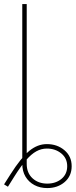

<svg xmlns="http://www.w3.org/2000/svg" viewBox="-40 -748 383 968"><path d="M198.2 200.2Q162.1 200.2 133.5 185.1Q105 169.9 88.6 142.6Q72.3 115.2 72.3 78.1V-29.3H94.7V78.1Q94.7 124 124 150.9Q153.3 177.7 198.2 177.7Q241.2 177.7 270 153.8Q298.8 129.9 298.8 89.8Q298.8 49.8 268.8 25.4Q238.8 1 196.3 1Q168.5 1 143.1 14.9Q117.7 28.8 90.8 60.1Q64 91.3 31.2 143.6L0 193.4L-19.5 181.6L12.7 130.9Q65.9 47.4 107.4 12.9Q148.9 -21.5 196.3 -21.5Q248.5 -21.5 284.9 9.3Q321.3 40 321.3 89.8Q321.3 139.6 285.9 169.9Q250.5 200.2 198.2 200.2ZM94.7 -727.5V0H72.3V-727.5Z"/></svg>

Font: Inter 28pt Thin
Style: Regular
Weight: 250
Designer: Rasmus Andersson
Foundry: rsms
Version: Version 4.001;git-66647c0bb